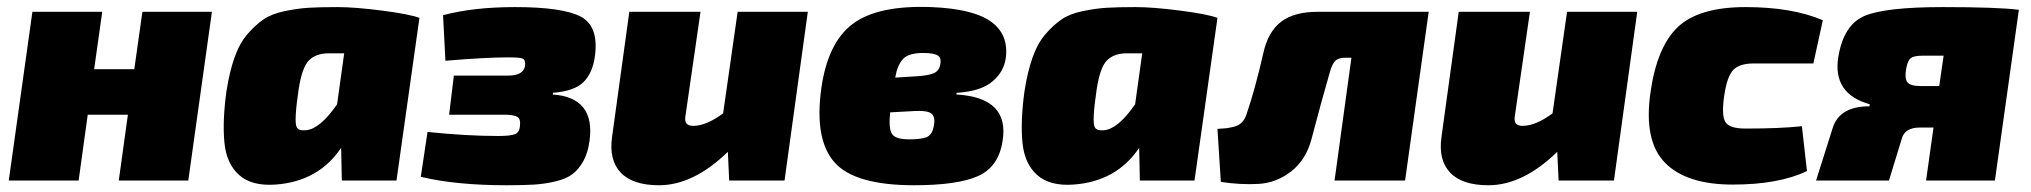

<svg xmlns="http://www.w3.org/2000/svg" viewBox="-20 -535 6019 569"><path d="M608 -500 538 0H332L359 -195H240L213 0H6L76 -500H283L259 -330H378L402 -500Z M993 0 991 -97Q924 3 796 12Q726 17 688.5 -16.5Q651 -50 645 -113Q639 -176 651 -264Q660 -322 675 -364.5Q690 -407 713.5 -434Q737 -461 761 -477.5Q785 -494 823.5 -502Q862 -510 895 -512Q928 -514 980 -514Q1032 -514 1113 -503.5Q1194 -493 1223 -482L1155 0ZM1000 -377H954Q917 -377 896 -356.5Q875 -336 865 -270Q851 -175 859 -159Q864 -147 886 -149Q928 -152 979 -226Z M1300 -355 1293 -490Q1384 -514 1506 -514Q1648 -514 1701.5 -485.5Q1755 -457 1743 -368Q1736 -318 1709 -291.5Q1682 -265 1619 -260L1618 -255Q1745 -246 1727 -117Q1722 -81 1708.5 -57Q1695 -33 1676.5 -19Q1658 -5 1626.5 2.5Q1595 10 1563.5 12Q1532 14 1482 14Q1331 14 1227 -11L1247 -144Q1362 -132 1456 -132Q1493 -132 1506.5 -137.5Q1520 -143 1521 -164Q1523 -182 1514 -188Q1505 -194 1482 -195H1311L1325 -311H1487Q1530 -311 1536 -339Q1538 -357 1529.5 -361Q1521 -365 1487 -365Q1420 -365 1300 -355Z M2374 -500 2305 0H2141L2137 -85Q2035 14 1933 14Q1855 14 1819.5 -23.5Q1784 -61 1794 -130L1845 -500H2056L2011 -189Q2007 -162 2034 -162Q2073 -162 2123 -199L2166 -500Z M2815 -260 2814 -255Q2973 -246 2951 -116Q2939 -40 2878 -13Q2817 14 2689 14Q2513 14 2453 -54Q2393 -122 2414 -273Q2433 -409 2507.5 -464.5Q2582 -520 2740 -514Q2863 -509 2916 -471.5Q2969 -434 2961 -365Q2956 -323 2921 -293.5Q2886 -264 2815 -260ZM2633 -305 2697 -309Q2730 -311 2746 -317.5Q2762 -324 2766 -341Q2771 -362 2760 -370Q2749 -378 2715 -378Q2672 -378 2655.5 -359.5Q2639 -341 2633 -305ZM2691 -206 2618 -202Q2613 -154 2623.5 -138Q2634 -122 2674 -122Q2714 -122 2729 -130Q2744 -138 2748 -165Q2752 -190 2739.5 -199Q2727 -208 2691 -206Z M3358 0 3356 -97Q3289 3 3161 12Q3091 17 3053.5 -16.5Q3016 -50 3010 -113Q3004 -176 3016 -264Q3025 -322 3040 -364.5Q3055 -407 3078.5 -434Q3102 -461 3126 -477.5Q3150 -494 3188.5 -502Q3227 -510 3260 -512Q3293 -514 3345 -514Q3397 -514 3478 -503.5Q3559 -493 3588 -482L3520 0ZM3365 -377H3319Q3282 -377 3261 -356.5Q3240 -336 3230 -270Q3216 -175 3224 -159Q3229 -147 3251 -149Q3293 -152 3344 -226Z M4214 -500 4144 0H3935L3985 -364H3968Q3947 -364 3937.5 -355Q3928 -346 3921 -321Q3895 -231 3867 -124Q3851 -62 3807 -27.5Q3763 7 3709.5 10Q3656 13 3598 4L3588 -153Q3605 -154 3614 -155Q3623 -156 3637 -159.5Q3651 -163 3660 -172Q3669 -181 3674 -196Q3700 -272 3724 -378Q3738 -441 3776.5 -470.5Q3815 -500 3885 -500Z M4832 -500 4763 0H4599L4595 -85Q4493 14 4391 14Q4313 14 4277.5 -23.5Q4242 -61 4252 -130L4303 -500H4514L4469 -189Q4465 -162 4492 -162Q4531 -162 4581 -199L4624 -500Z M5320 -161 5335 -28Q5251 12 5115 12Q4978 12 4914.5 -52.5Q4851 -117 4871 -259Q4890 -396 4952.5 -455Q5015 -514 5153 -514Q5291 -514 5382 -475L5354 -347H5178Q5134 -347 5116 -327Q5098 -307 5090 -253Q5081 -192 5093.5 -173Q5106 -154 5152 -154Q5257 -154 5320 -161Z M5520 -220 5521 -226Q5410 -257 5428 -367Q5444 -462 5506 -488Q5568 -514 5738 -514Q5898 -514 5963 -506L5892 0H5688L5710 -157H5669Q5625 -157 5616 -124L5578 0H5362L5411 -155Q5431 -220 5520 -220ZM5727 -280 5740 -370H5678Q5652 -370 5642.5 -362.5Q5633 -355 5629 -331Q5624 -303 5632.5 -291.5Q5641 -280 5672 -280Z"/></svg>

Font: Exo 2.0 Black
Style: Italic
Weight: 900
Italic angle: -8°
Designer: Natanael Gama
Version: Version 1.001;PS 001.001;hotconv 1.0.70;makeotf.lib2.5.58329